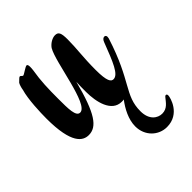

<svg xmlns="http://www.w3.org/2000/svg" viewBox="-146 -380 627 627"><g transform="rotate(-45 168.0 -66.5)"><path d="M260 169C321 169 336 108 336 99C336 94 334 92 331 92C329 92 327 93 325 96C314 109 304 127 280 127C259 127 235 111 235 71C235 -3 282 -19 330 -170C330 -173 331 -174 331 -177C331 -182 328 -185 324 -185C319 -185 314 -181 311 -173C285 -105 269 -65 247 -65C236 -65 227 -75 227 -128C227 -187 233 -220 233 -263C233 -294 228 -302 213 -302C201 -302 185 -293 176 -280C151 -238 132 -65 93 -65C74 -65 74 -101 74 -148C74 -193 75 -230 82 -271C83 -278 83 -283 83 -287C83 -294 81 -298 78 -298C72 -298 51 -282 47 -282C43 -282 41 -288 37 -288C33 -288 29 -282 21 -275C18 -271 14 -258 13 -250C3 -216 1 -157 1 -129C1 -13 34 7 61 7C99 7 125 -29 155 -145C154 -132 154 -115 154 -99C154 -53 167 6 214 6C217 6 223 6 224 5C205 30 188 62 188 94C188 138 221 169 260 169Z"/></g></svg>

Font: Engagement
Style: Regular
Weight: 400
Designer: Astigmatic (AOETI)
Foundry: Astigmatic (AOETI)
Version: Version 1.000